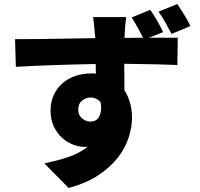

<svg xmlns="http://www.w3.org/2000/svg" viewBox="-20 -845 996 957"><path d="M835 -676Q820 -705 804.5 -732.5Q789 -760 770 -787L864 -825Q882 -798 899.5 -769.5Q917 -741 929 -715ZM370 -297Q370 -271 389 -255Q408 -239 430 -239Q442 -239 453 -243.5Q464 -248 471.5 -259Q479 -270 482.5 -288.5Q486 -307 482 -334Q463 -359 430 -359Q409 -359 389.5 -344Q370 -329 370 -297ZM723 -657H829H866L864 -521Q780 -525 599 -527Q600 -493 600 -458.5Q600 -424 600 -395Q638 -337 638 -258Q638 -213 622 -161.5Q606 -110 569 -61.5Q532 -13 471.5 27.5Q411 68 322 92L201 -31Q263 -43 319.5 -62Q376 -81 418 -114Q413 -113 409 -113Q405 -113 401 -113Q375 -113 345 -124Q315 -135 290 -157.5Q265 -180 248.5 -214Q232 -248 232 -294Q232 -337 248 -371.5Q264 -406 291.5 -430Q319 -454 356 -466.5Q393 -479 434 -479Q441 -479 446.5 -479Q452 -479 458 -478L457 -526Q350 -524 248.5 -520.5Q147 -517 59 -512L55 -650H93Q134 -650 180 -650.5Q226 -651 273.5 -652Q321 -653 367.5 -653.5Q414 -654 455 -655L454 -665Q452 -693 449 -719.5Q446 -746 444 -760H609Q608 -753 606.5 -740Q605 -727 604 -713Q603 -699 602 -686Q601 -673 601 -666V-656L693 -657Q680 -683 666.5 -707.5Q653 -732 636 -758L729 -796Q747 -770 764 -740.5Q781 -711 793 -685Z"/></svg>

Font: Kinto Sans Black
Style: Regular
Weight: 900
Designer: Authors: Ryoko NISHIZUKA  (kana & ideographs); Paul D. Hunt (Latin, Greek & Cyrillic); Wenlong ZHANG  (bopomofo); Sandol
Foundry: Adobe Systems Incorporated, ookami Inc.
Version: Version 0.001